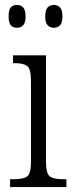

<svg xmlns="http://www.w3.org/2000/svg" viewBox="-20 -761 300 781"><path d="M21 0V-32H37Q75 -32 90.5 -43.5Q106 -55 106 -103V-431Q106 -479 91.5 -491.5Q77 -504 41 -504H33V-536H167V-106Q167 -56 182 -44Q197 -32 236 -32H250V0ZM199 -648Q184 -648 174 -658Q164 -668 164 -694Q164 -721 174 -731Q184 -741 199 -741Q214 -741 224 -731Q234 -721 234 -694Q234 -668 224 -658Q214 -648 199 -648ZM49 -648Q33 -648 24 -658Q15 -668 15 -694Q15 -721 24 -731Q33 -741 49 -741Q64 -741 74 -731Q84 -721 84 -694Q84 -668 74 -658Q64 -648 49 -648Z"/></svg>

Font: Noto Serif Bengali Condensed Light
Style: Regular
Weight: 300
Width: 3
Designer: Juan Bruce, Universal Thirst, Indian Type Foundry and the Monotype Design Team.
Foundry: Monotype Imaging Inc.
Version: Version 2.003; ttfautohint (v1.8.4.7-5d5b)